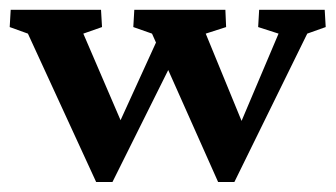

<svg xmlns="http://www.w3.org/2000/svg" viewBox="-20 -363 675 386"><path d="M418.5 2.9 285.6 -295.4 248 -308.6 250 -343.3H433.1L434.6 -308.6L393.6 -295.4L475.6 -95.7L455.6 -96.2L540 -295.4L499 -308.6L501 -343.3H632.8L634.8 -308.6L597.7 -295.4L451.2 2.9ZM173.3 2.9 36.1 -295.4 -0.5 -308.6 1.5 -343.3H183.1L185.1 -308.6L147.5 -295.4L233.4 -95.7L210.9 -96.2L302.7 -297.4L330.1 -246.1L206.1 2.9Z"/></svg>

Font: Lateef SemiBold
Style: Regular
Weight: 600
Designer: SIL International
Foundry: SIL International
Version: Version 4.200